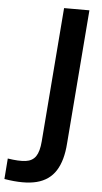

<svg xmlns="http://www.w3.org/2000/svg" viewBox="-95 -749 517 974"><g transform="rotate(5 163.5 -262.5)"><path d="M-35 178 -27 73Q30 82 64.5 77.5Q99 73 116 48Q133 23 137 -29L191 -712H320L266 -30Q260 58 227 110Q194 162 130 178.5Q66 195 -35 178Z"/></g></svg>

Font: Muli
Style: Bold Italic
Weight: 700
Italic angle: -4.541°
Designer: Vernon Adams
Foundry: Vernon Adams
Version: Version 2.100; ttfautohint (v1.8.1.43-b0c9)